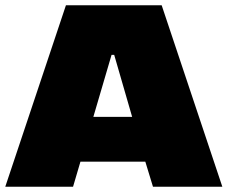

<svg xmlns="http://www.w3.org/2000/svg" viewBox="-29 -708 863 728"><path d="M-9 0 221 -688H584L814 0H551L522 -95H276L248 0ZM325 -265H472L404 -500H394Z"/></svg>

Font: Saira Expanded Black
Style: Regular
Weight: 900
Width: 7
Designer: Hector Gatti with collaboration of the Omnibus-Type team
Foundry: Omnibus-Type
Version: Version 1.101